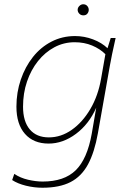

<svg xmlns="http://www.w3.org/2000/svg" viewBox="-20 -670 598 900"><path d="M179 210Q140 210 101.5 200.5Q63 191 37 174L47 145Q75 164 111.5 172.5Q148 181 180 181Q281 181 335 128Q389 75 410 -43L431 -165Q397 -88 336 -42.5Q275 3 208 3Q137 3 97 -42.5Q57 -88 57 -170Q57 -237 77.5 -297Q98 -357 134.5 -403Q171 -449 221.5 -475Q272 -501 332 -501Q375 -501 416 -485.5Q457 -470 484 -444L499 -492H522Q512 -449 505.5 -416.5Q499 -384 495 -362L439 -46Q423 44 392.5 100.5Q362 157 310.5 183.5Q259 210 179 210ZM209 -26Q266 -26 316.5 -61.5Q367 -97 403.5 -159Q440 -221 454 -302L474 -416Q449 -441 412 -456.5Q375 -472 330 -472Q279 -472 235 -448.5Q191 -425 158 -383.5Q125 -342 106.5 -287.5Q88 -233 88 -170Q88 -101 119.5 -63.5Q151 -26 209 -26ZM371 -598Q359 -598 351.5 -606Q344 -614 344 -624Q344 -634 352 -642Q360 -650 370 -650Q382 -650 389 -642Q396 -634 396 -624Q396 -614 389.5 -606Q383 -598 371 -598Z"/></svg>

Font: Livvic Thin
Style: Italic
Weight: 250
Italic angle: -10°
Designer: Jacques Le Bailly, Baron von Fonthausen
Version: Version 1.001; ttfautohint (v1.8.2)